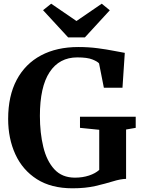

<svg xmlns="http://www.w3.org/2000/svg" viewBox="-20 -1006 763 1037"><path d="M371.5 11Q256.5 11 179.2 -38.2Q102 -87.5 63 -172.5Q24 -257.5 24 -363.5Q24 -488 70.2 -574.8Q116.5 -661.5 201.5 -706.8Q286.5 -752 403 -752Q458.5 -752 507.8 -745.5Q557 -739 594.8 -731.5Q632.5 -724 654 -720.5L641.5 -532H541L515 -663.5Q507 -673.5 479.2 -684.8Q451.5 -696 397.5 -696Q300.5 -696 248 -616.5Q195.5 -537 195.5 -380Q195.5 -288.5 213.8 -212.8Q232 -137 273.5 -91.8Q315 -46.5 385 -46.5Q426 -46.5 460.8 -58Q495.5 -69.5 516 -88.5V-305L412 -315.5V-375.5H713V-315.5L661 -306.5V-40Q630 -39 589.8 -26.5Q549.5 -14 495.8 -1.5Q442 11 371.5 11ZM256.5 -986 393 -892.5 529.5 -986 573 -950.5 438.5 -804H348L212.5 -951Z"/></svg>

Font: Merriweather Text Regular
Style: Bold
Weight: 700
Designer: Eben Sorkin
Foundry: Eben Sorkin
Version: Version 2.100; ttfautohint (v1.7.19-72a1) -l 8 -r 50 -G 200 